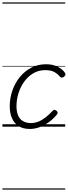

<svg xmlns="http://www.w3.org/2000/svg" viewBox="-20 -1053 564 1596"><path d="M228 19Q172 19 135 -4.5Q98 -28 79.5 -70.5Q61 -113 61 -169Q61 -236 82.5 -299Q104 -362 144 -411.5Q184 -461 239.5 -490Q295 -519 363 -519Q418 -519 459 -498.5Q500 -478 520 -447Q526 -438 524 -431Q522 -424 512 -415Q502 -408 493 -408Q484 -408 478 -416Q459 -439 431.5 -454.5Q404 -470 356 -470Q301 -470 257 -444Q213 -418 181.5 -374.5Q150 -331 133.5 -278Q117 -225 117 -171Q117 -127 129.5 -95.5Q142 -64 168.5 -47.5Q195 -31 234 -30Q270 -30 300.5 -42.5Q331 -55 360.5 -78.5Q390 -102 419 -133Q427 -142 435.5 -140Q444 -138 451 -131Q458 -125 459 -117Q460 -109 452 -100Q420 -61 382 -34.5Q344 -8 305 5.5Q266 19 228 19ZM0 513H522V523H0ZM0 -20H522V0H0ZM0 -505H522V-500H0ZM0 -1033H522V-1023H0Z"/></svg>

Font: Playwrite IN Guides
Style: Regular
Weight: 400
Designer: Veronika Burian, José Scaglione
Foundry: TypeTogether
Version: Version 1.003